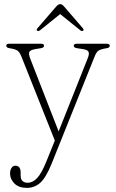

<svg xmlns="http://www.w3.org/2000/svg" viewBox="-20 -676 564 935"><path d="M205.5 111 247 8.5 84.5 -400Q75.5 -422.5 64.5 -429.8Q53.5 -437 27.5 -441Q10.5 -443.5 10.5 -453Q10.5 -463 25.5 -463H179.5Q194.5 -463 194.5 -453Q194.5 -443.5 177.5 -441L152.5 -437Q126.5 -432.5 122.5 -422.2Q118.5 -412 129 -386L265.5 -36L406.5 -390.5Q416 -413.5 411.2 -423.5Q406.5 -433.5 383.5 -437L356.5 -441Q339 -443.5 339 -453Q339 -463 354.5 -463H499.5Q514.5 -463 514.5 -453Q514.5 -449 511.5 -445.8Q508.5 -442.5 498 -441Q470 -436.5 459.5 -429.2Q449 -422 440.5 -400L231.5 121Q203 191 175 215Q147 239 111 239Q71.5 239 50.2 217.5Q29 196 29 169.5Q29 152 36.2 141.5Q43.5 131 55 131Q80.5 131 80.5 164.5V178Q80.5 198 90.2 206Q100 214 114 214Q139.5 214 161 191Q182.5 168 205.5 111ZM384 -526Q379 -522.5 371 -528.5L273 -607.5L175 -528.5Q166.5 -523 162 -526Q155.5 -530 162.5 -538.5L254 -644.5Q264.5 -656 273.5 -656Q282 -656 292 -644.5L383.5 -538.5Q390 -530.5 384 -526Z"/></svg>

Font: Fraunces 9pt Soft Thin
Style: Regular
Weight: 100
Version: Version 1.000;[b76b70a41]